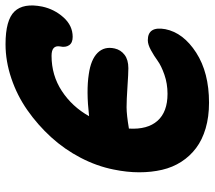

<svg xmlns="http://www.w3.org/2000/svg" viewBox="-60 -690 761 680"><g transform="rotate(-90 320.0 -350.5)"><path d="M295.9 9.8Q245.6 9.8 204.8 -2.2Q164.1 -14.2 135.3 -35.9Q106.4 -57.6 86.7 -88.1Q66.9 -118.7 58.1 -156.5Q49.3 -194.3 49.3 -237.5Q49.3 -280.8 59.1 -328.1Q70.8 -387.2 100.6 -444.6Q130.4 -502 173.8 -549.6Q217.3 -597.2 269.3 -633.5Q321.3 -669.9 382.1 -690.4Q442.9 -710.9 502.9 -710.9Q588.4 -710.9 618.9 -679.2Q649.4 -647.5 636.2 -581.1Q627 -538.1 597.9 -505.6Q568.8 -473.1 528.8 -473.1Q507.8 -473.1 499.3 -485.8Q490.7 -498.5 495.1 -518.1Q500 -547.9 461.9 -547.9Q392.6 -547.9 337.2 -511.5Q281.7 -475.1 248 -415Q337.9 -425.3 397 -416Q448.7 -408.7 472.4 -384.8Q496.1 -360.8 487.8 -324.2Q482.9 -302.7 465.3 -289.3Q447.8 -275.9 418 -275.9Q398.4 -275.9 351.8 -279.1Q305.2 -282.2 279.8 -282.2Q252.9 -282.2 204.1 -273.9Q200.2 -208 231.7 -172.6Q263.2 -137.2 327.1 -137.2Q363.3 -137.2 394.8 -148.2Q426.3 -159.2 444.1 -172.1Q461.9 -185.1 481.9 -196Q502 -207 517.1 -207Q567.4 -207 556.2 -145Q543.5 -81.1 472.9 -35.6Q402.3 9.8 295.9 9.8Z"/></g></svg>

Font: Shantell Sans Normal
Style: Bold Italic
Weight: 700
Italic angle: -11.31°
Designer: Stephen Nixon, Anya Danilova, Shantell Martin
Foundry: Arrow Type
Version: Version 1.006;[559af2be0]